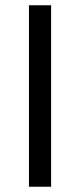

<svg xmlns="http://www.w3.org/2000/svg" viewBox="-20 -710 304 730"><path d="M90.1 0V-690H174.3V0Z"/></svg>

Font: Oxanium ExtraLight
Style: Regular
Weight: 200
Designer: Severin Meyer
Version: Version 2.000